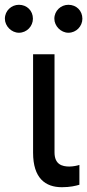

<svg xmlns="http://www.w3.org/2000/svg" viewBox="-64 -771 362 798"><path d="M73.5 -545.5V-136.4C73.5 -30.5 124.3 7.1 193.2 7.1C227.3 7.1 250.7 1.4 266 -3.2V-85.6C258.5 -82.7 239 -78.8 224.4 -78.8C194.2 -78.8 162.6 -87.4 162.6 -137.8V-545.5ZM-43.7 -693.2C-43.7 -662.6 -16.3 -634.9 14.6 -634.9C47.9 -634.9 72.8 -662.6 72.8 -693.2C72.8 -726.6 47.9 -751.1 14.6 -751.1C-16.3 -751.1 -43.7 -726.6 -43.7 -693.2ZM161.9 -693.2C161.9 -662.6 189.3 -634.9 220.2 -634.9C253.6 -634.9 278.4 -662.6 278.4 -693.2C278.4 -726.6 253.6 -751.1 220.2 -751.1C189.3 -751.1 161.9 -726.6 161.9 -693.2Z"/></svg>

Font: Margiela Sans Text
Style: Regular
Weight: 400
Designer: Stefan Endress, Andreas Faust
Version: Version 1.100;FEAKit 1.0